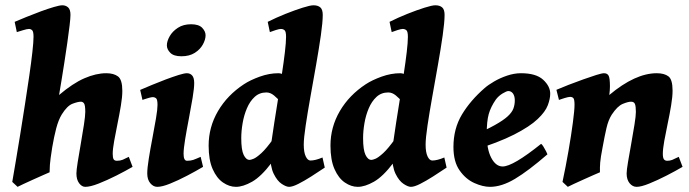

<svg xmlns="http://www.w3.org/2000/svg" viewBox="-20 -703 2661 741"><path d="M491.7 -59.1Q463.9 -43 428.5 -25.1Q393.1 -7.3 360.8 5.4Q328.6 18.1 309.1 18.1Q295.9 18.1 285.4 4.2Q274.9 -9.8 274.9 -33.7Q274.9 -45.9 280 -78.1Q285.2 -110.4 292 -149.4Q298.8 -188.5 304 -222.2Q309.1 -255.9 309.1 -271Q309.1 -296.9 304.4 -303.7Q299.8 -310.5 292 -310.5Q280.8 -310.5 260 -302.7Q239.3 -294.9 218.3 -261.2Q205.6 -240.2 197 -207.8Q188.5 -175.3 181.6 -134.8Q173.8 -85.4 172.6 -67.4Q171.4 -49.3 171.4 -38.1Q165.5 -35.6 147.9 -27.8Q130.4 -20 109.1 -10.5Q87.9 -1 70.6 7.1Q53.2 15.1 47.9 18.1L27.3 -1Q32.7 -33.2 41 -81.3Q49.3 -129.4 58.3 -186Q67.4 -242.7 76.4 -300.5Q85.4 -358.4 93 -410.6Q100.6 -462.9 105 -502.4Q109.4 -542 109.4 -561Q109.4 -581.5 104 -586.4Q98.6 -591.3 91.8 -591.3Q84.5 -591.3 68.8 -586.4Q53.2 -581.5 44.9 -579.1L36.6 -618.7Q55.7 -627 82.8 -637.9Q109.9 -648.9 137.7 -659.2Q165.5 -669.4 188 -676Q210.4 -682.6 220.7 -682.6Q233.4 -682.6 242.7 -674.6Q252 -666.5 252 -645.5Q252 -632.8 248.5 -603.8Q245.1 -574.7 239.7 -537.4Q234.4 -500 228.3 -461.2Q222.2 -422.4 216.8 -389.2Q211.4 -356 208 -336.4Q260.7 -381.3 305.7 -400.9Q350.6 -420.4 390.1 -420.4Q418.9 -420.4 435.5 -408Q452.1 -395.5 452.1 -352.1Q452.1 -328.6 446.5 -295.2Q440.9 -261.7 433.6 -226.1Q426.3 -190.4 420.7 -159.2Q415 -127.9 415 -109.4Q415 -94.2 418.5 -88.4Q421.9 -82.5 431.2 -82.5Q443.8 -82.5 453.4 -86.4Q462.9 -90.3 477.1 -97.7Z M773.4 -566.9Q773.4 -550.3 762.9 -531.2Q752.4 -512.2 731.7 -499Q710.9 -485.8 680.2 -485.8Q650.4 -485.8 637.2 -499.3Q624 -512.7 624 -527.8Q624 -543.9 634.8 -563Q645.5 -582 666.5 -595.7Q687.5 -609.4 717.3 -609.4Q747.1 -609.4 760.3 -595.7Q773.4 -582 773.4 -566.9ZM763.7 -59.1Q735.8 -42.5 701.7 -24.7Q667.5 -6.8 636.7 5.6Q606 18.1 586.9 18.1Q571.8 18.1 560.1 4.2Q548.3 -9.8 548.3 -33.7Q548.3 -53.7 554.2 -90.8Q560.1 -127.9 568.1 -169.4Q576.2 -210.9 582 -246.1Q587.9 -281.2 587.9 -297.9Q587.9 -318.4 582.8 -323.2Q577.6 -328.1 569.3 -328.1Q564.5 -328.1 554.9 -325.4Q545.4 -322.8 537.6 -320.1Q529.8 -317.4 529.8 -317.4L521 -356Q540 -364.3 566.4 -375.2Q592.8 -386.2 620.1 -396.5Q647.5 -406.7 669.4 -413.6Q691.4 -420.4 701.2 -420.4Q713.9 -420.4 721.7 -411.6Q729.5 -402.8 729.5 -382.3Q729.5 -362.8 723.4 -325.7Q717.3 -288.6 709 -245.8Q700.7 -203.1 694.6 -166Q688.5 -128.9 688.5 -109.4Q688.5 -82.5 701.7 -82.5Q715.8 -82.5 725.8 -85.9Q735.8 -89.4 754.4 -97.7Z M1233.4 -56.2Q1208 -39.1 1181.2 -22Q1154.3 -4.9 1131.6 6.6Q1108.9 18.1 1095.7 18.1Q1084.5 18.1 1067.1 6.6Q1049.8 -4.9 1036.4 -32.2Q1022.9 -59.6 1022.9 -107.4Q1022.9 -121.1 1027.3 -153.8Q1031.7 -186.5 1038.8 -230.7Q1045.9 -274.9 1053.5 -323.5Q1061 -372.1 1068.1 -418.5Q1075.2 -464.8 1079.6 -502.4Q1084 -540 1084 -561Q1084 -581.5 1078.1 -586.4Q1072.3 -591.3 1064 -591.3Q1058.1 -591.3 1044.9 -587.2Q1031.7 -583 1021.5 -579.1L1013.2 -618.7Q1046.4 -635.3 1082.5 -649.7Q1118.7 -664.1 1147.9 -673.3Q1177.2 -682.6 1189.9 -682.6Q1206.5 -682.6 1216.1 -674.6Q1225.6 -666.5 1225.6 -645.5Q1225.6 -617.7 1218.3 -566.4Q1210.9 -515.1 1200 -452.9Q1189 -390.6 1178 -329.1Q1167 -267.6 1159.7 -218.5Q1152.3 -169.4 1152.3 -145Q1152.3 -115.2 1159.9 -99.4Q1167.5 -83.5 1178.2 -83.5Q1196.8 -83.5 1224.6 -95.2ZM1175.3 -353 1106.9 -269Q1098.6 -269 1087.9 -280.8Q1077.1 -292.5 1064.5 -307.6Q1051.8 -322.8 1037.6 -334.5Q1023.4 -346.2 1008.3 -346.2Q981.4 -346.2 962.9 -329.1Q944.3 -312 932.9 -284.9Q921.4 -257.8 916.3 -227.3Q911.1 -196.8 911.1 -169.9Q911.1 -124.5 920.4 -105.2Q929.7 -85.9 943.4 -85.9Q947.8 -85.9 958.7 -90.3Q969.7 -94.7 989 -112.3Q1008.3 -129.9 1036.6 -169.9L1027.8 -74.2Q987.8 -21.5 952.9 -1.7Q918 18.1 890.6 18.1Q865.2 18.1 840.8 1.5Q816.4 -15.1 800.8 -50.3Q785.2 -85.4 785.2 -141.1Q785.2 -212.4 821.3 -274.2Q857.4 -335.9 921.4 -377.9Q945.8 -394 982.4 -407.2Q1019 -420.4 1054.7 -420.4Q1067.4 -420.4 1083 -410.2Q1098.6 -399.9 1115 -386.7Q1131.3 -373.5 1146.7 -363.3Q1162.1 -353 1175.3 -353Z M1703.6 -56.2Q1678.2 -39.1 1651.4 -22Q1624.5 -4.9 1601.8 6.6Q1579.1 18.1 1565.9 18.1Q1554.7 18.1 1537.4 6.6Q1520 -4.9 1506.6 -32.2Q1493.2 -59.6 1493.2 -107.4Q1493.2 -121.1 1497.6 -153.8Q1502 -186.5 1509 -230.7Q1516.1 -274.9 1523.7 -323.5Q1531.2 -372.1 1538.3 -418.5Q1545.4 -464.8 1549.8 -502.4Q1554.2 -540 1554.2 -561Q1554.2 -581.5 1548.3 -586.4Q1542.5 -591.3 1534.2 -591.3Q1528.3 -591.3 1515.1 -587.2Q1502 -583 1491.7 -579.1L1483.4 -618.7Q1516.6 -635.3 1552.7 -649.7Q1588.9 -664.1 1618.2 -673.3Q1647.5 -682.6 1660.2 -682.6Q1676.8 -682.6 1686.3 -674.6Q1695.8 -666.5 1695.8 -645.5Q1695.8 -617.7 1688.5 -566.4Q1681.2 -515.1 1670.2 -452.9Q1659.2 -390.6 1648.2 -329.1Q1637.2 -267.6 1629.9 -218.5Q1622.6 -169.4 1622.6 -145Q1622.6 -115.2 1630.1 -99.4Q1637.7 -83.5 1648.4 -83.5Q1667 -83.5 1694.8 -95.2ZM1645.5 -353 1577.1 -269Q1568.8 -269 1558.1 -280.8Q1547.4 -292.5 1534.7 -307.6Q1522 -322.8 1507.8 -334.5Q1493.7 -346.2 1478.5 -346.2Q1451.7 -346.2 1433.1 -329.1Q1414.6 -312 1403.1 -284.9Q1391.6 -257.8 1386.5 -227.3Q1381.3 -196.8 1381.3 -169.9Q1381.3 -124.5 1390.6 -105.2Q1399.9 -85.9 1413.6 -85.9Q1418 -85.9 1429 -90.3Q1439.9 -94.7 1459.2 -112.3Q1478.5 -129.9 1506.8 -169.9L1498 -74.2Q1458 -21.5 1423.1 -1.7Q1388.2 18.1 1360.8 18.1Q1335.4 18.1 1311 1.5Q1286.6 -15.1 1271 -50.3Q1255.4 -85.4 1255.4 -141.1Q1255.4 -212.4 1291.5 -274.2Q1327.6 -335.9 1391.6 -377.9Q1416 -394 1452.6 -407.2Q1489.3 -420.4 1524.9 -420.4Q1537.6 -420.4 1553.2 -410.2Q1568.8 -399.9 1585.2 -386.7Q1601.6 -373.5 1616.9 -363.3Q1632.3 -353 1645.5 -353Z M2103.5 -341.3Q2103.5 -321.8 2094.2 -296.9Q2085 -272 2054.9 -243.4Q2024.9 -214.8 1964.4 -183.8Q1903.8 -152.8 1801.3 -121.1L1798.3 -176.3Q1855.5 -201.2 1889.2 -220Q1922.9 -238.8 1939.5 -254.2Q1956.1 -269.5 1961.4 -284.2Q1966.8 -298.8 1966.8 -315.4Q1966.8 -332 1960 -341.8Q1953.1 -351.6 1941.9 -351.6Q1935.1 -351.6 1919.7 -342.3Q1904.3 -333 1893.6 -318.8Q1874 -290.5 1866.2 -262.7Q1858.4 -234.9 1858.4 -185.5Q1858.4 -127 1876 -93.8Q1893.6 -60.5 1919.9 -60.5Q1959.5 -60.5 2068.4 -147.9Q2071.8 -146 2077.4 -137Q2083 -127.9 2087.6 -118.9Q2092.3 -109.9 2092.8 -107.4Q2019 -43.5 1967.5 -12.7Q1916 18.1 1871.1 18.1Q1843.3 18.1 1810.3 3.2Q1777.3 -11.7 1753.7 -45.4Q1730 -79.1 1730 -135.7Q1730 -206.5 1762.9 -261.2Q1795.9 -315.9 1850.6 -363.3Q1863.8 -375 1886.7 -388.4Q1909.7 -401.9 1937 -411.1Q1964.4 -420.4 1990.7 -420.4Q2048.8 -420.4 2076.2 -395.3Q2103.5 -370.1 2103.5 -341.3Z M2614.3 -59.1Q2586.9 -43 2552 -25.1Q2517.1 -7.3 2485.8 5.4Q2454.6 18.1 2437 18.1Q2421.4 18.1 2409.9 4.2Q2398.4 -9.8 2398.4 -33.7Q2398.4 -45.9 2403.8 -78.1Q2409.2 -110.4 2416.3 -149.4Q2423.3 -188.5 2428.7 -222.2Q2434.1 -255.9 2434.1 -271Q2434.1 -293 2430.4 -301.8Q2426.8 -310.5 2415.5 -310.5Q2403.8 -310.5 2383.3 -302Q2362.8 -293.5 2340.8 -260.3Q2327.6 -239.3 2320.6 -208.7Q2313.5 -178.2 2305.7 -134.8Q2297.9 -94.7 2296.4 -75.7Q2294.9 -56.6 2295.4 -38.1Q2289.1 -35.6 2271.5 -27.8Q2253.9 -20 2232.7 -10.5Q2211.4 -1 2194.1 7.1Q2176.8 15.1 2171.4 18.1L2150.9 -1Q2163.6 -60.5 2174.1 -121.1Q2184.6 -181.6 2190.9 -229.7Q2197.3 -277.8 2197.3 -298.8Q2197.3 -319.3 2192.9 -324.2Q2188.5 -329.1 2180.2 -329.1Q2173.8 -329.1 2158.7 -324.5Q2143.6 -319.8 2137.2 -317.4L2127.4 -356.4Q2146.5 -364.7 2174.3 -375.5Q2202.1 -386.2 2230.7 -396.5Q2259.3 -406.7 2281.2 -413.6Q2303.2 -420.4 2311 -420.4Q2323.7 -420.4 2328.9 -410.9Q2334 -401.4 2334 -369.6Q2334 -355.5 2331.5 -336.4Q2431.6 -420.4 2514.6 -420.4Q2543.5 -420.4 2559.6 -408.4Q2575.7 -396.5 2575.7 -353Q2575.7 -329.6 2570.1 -295.9Q2564.5 -262.2 2556.9 -226.3Q2549.3 -190.4 2543.7 -159.2Q2538.1 -127.9 2538.1 -109.4Q2538.1 -94.2 2542.2 -88.4Q2546.4 -82.5 2555.2 -82.5Q2565.4 -82.5 2574.2 -85.9Q2583 -89.4 2599.6 -97.7Z"/></svg>

Font: Dai Banna SIL
Style: Bold Italic
Weight: 700
Italic angle: -11°
Designer: Victor Gaultney
Foundry: SIL International
Version: Version 4.000